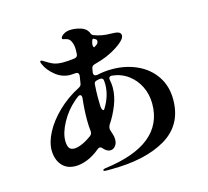

<svg xmlns="http://www.w3.org/2000/svg" viewBox="-119 -956 1239 1142"><g transform="rotate(-15 500.0 -385.0)"><path d="M892 -259Q892 -103 765.5 -28Q639 47 426 47H399Q381 47 381 40Q381 38 385.5 35.5Q390 33 396 32Q765 -15 765 -267Q765 -324 741.5 -372.5Q718 -421 675.5 -452.5Q633 -484 577 -490H573Q566 -490 561.5 -486Q557 -482 557 -475Q557 -470 558 -467Q563 -442 563 -421Q563 -369 541.5 -314Q520 -259 487 -210Q480 -195 482 -182L491 -153Q497 -137 497 -119Q497 -94 484 -78.5Q471 -63 453 -63Q432 -63 412 -86Q404 -96 395 -96Q390 -96 382 -90Q341 -56 302 -41Q263 -26 230 -26Q175 -26 145 -62Q115 -98 115 -155Q115 -203 145.5 -261.5Q176 -320 233.5 -376Q291 -432 367 -471Q383 -479 384 -494Q388 -524 391 -538V-543Q391 -560 374 -560Q365 -560 356 -559Q347 -558 340 -558Q289 -558 248 -591.5Q207 -625 191 -663Q186 -673 186 -678Q186 -685 192 -685Q196 -685 202 -681Q238 -658 260 -649.5Q282 -641 319 -641Q345 -641 387 -646Q407 -649 408 -668Q409 -678 409 -696Q409 -717 404 -732Q398 -751 389 -760Q380 -769 362 -772Q355 -773 350.5 -775Q346 -777 346 -780Q346 -792 365 -804.5Q384 -817 413 -817Q442 -817 472 -807.5Q502 -798 514 -775Q514 -775 514.5 -774.5Q515 -774 515 -774Q515 -773 519 -764Q523 -755 533 -751Q579 -733 632 -733Q666 -733 681 -727Q696 -721 696 -706Q696 -685 659 -657Q622 -629 571 -607Q540 -594 495 -582Q478 -578 475 -561L471 -537V-533Q471 -523 477.5 -519Q484 -515 495 -517Q539 -527 586 -527Q669 -527 739 -495.5Q809 -464 850.5 -403Q892 -342 892 -259ZM525 -731Q519 -731 514 -710V-709Q512 -703 512 -697Q512 -690 514 -684.5Q516 -679 520 -681L534 -690Q546 -698 546 -712Q546 -720 539 -724L528 -730ZM525 -450Q525 -464 524 -470Q524 -490 505 -490Q499 -490 483 -486Q465 -483 465 -464Q462 -425 462 -386Q462 -348 463 -330Q464 -315 470 -308Q476 -301 481 -309Q525 -379 525 -450ZM250 -129Q270 -129 298.5 -141.5Q327 -154 358 -177Q370 -187 369 -203Q365 -234 365 -275Q365 -337 373 -407V-411Q373 -418 370 -422.5Q367 -427 362 -427Q356 -427 351 -423Q342 -417 326 -403Q275 -359 241.5 -297.5Q208 -236 208 -187Q208 -159 217 -144Q226 -129 250 -129Z"/></g></svg>

Font: Shippori Mincho B1 ExtraBold
Style: Regular
Weight: 800
Designer: FONTDASU
Foundry: FONTDASU / Google Inc. / but / Adobe
Version: Version 3.110; ttfautohint (v1.8.3)